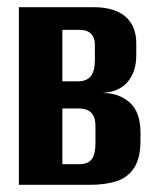

<svg xmlns="http://www.w3.org/2000/svg" viewBox="-20 -515 445 535"><path d="M32.6 0V-495H239.8Q299.1 -495 329.4 -468.9Q359.7 -442.8 359.7 -394.3V-360.4Q359.7 -315.9 336.5 -287.8Q313.3 -259.6 267.6 -256.2V-255.8Q311.5 -255.8 341.5 -229.3Q371.5 -202.7 371.5 -144.7V-123.7Q371.5 -75.1 354.3 -48.1Q337.1 -21.1 305.9 -10.5Q274.6 0 230.8 0ZM153.8 -57.5H200.9Q215.2 -57.5 225.2 -62.5Q235.3 -67.4 240.6 -80.4Q246 -93.3 246 -117.2V-163.1Q246 -181.7 240.3 -192.5Q234.7 -203.3 224 -208Q213.4 -212.8 198.4 -212.8H153.8ZM153.8 -288.4H198Q221 -288.4 232.7 -302.4Q244.4 -316.4 244.4 -347.5V-390.5Q244.4 -410.1 233.7 -420.9Q223 -431.7 204.4 -431.7H153.8Z"/></svg>

Font: Alumni Sans Thin
Style: Regular
Weight: 100
Designer: Robert E. Leuschke
Foundry: Robert E. Leuschke
Version: Version 1.018